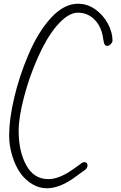

<svg xmlns="http://www.w3.org/2000/svg" viewBox="-20 -994 647 1029"><path d="M155 -6Q78 -50 45 -161Q29 -215 29 -268Q29 -354 56 -469.5Q83 -585 132 -700Q184 -823 253.5 -898.5Q323 -974 398 -974Q448 -974 490.5 -944Q533 -914 558 -867.5Q583 -821 583 -776Q582 -766 573 -757Q564 -748 555 -748Q546 -748 542 -754Q536 -763 533 -786Q525 -849 488 -887.5Q451 -926 397 -926Q343 -926 281 -852Q229 -790 182.5 -685Q136 -580 108 -471.5Q80 -363 80 -293Q80 -182 121 -108Q162 -34 239 -34Q299 -34 376 -90L411 -115Q422 -125 432 -125Q449 -125 449 -107Q449 -93 434 -82Q406 -63 388 -49Q303 15 231 15Q191 15 155 -6Z"/></svg>

Font: Bad Script
Style: Regular
Weight: 400
Italic angle: -10°
Designer: Roman Shchyukin (Gaslight Type Foundry), Cyreal (Charset Expansion)
Foundry: Gaslight
Version: Version 2.000